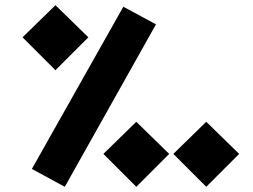

<svg xmlns="http://www.w3.org/2000/svg" viewBox="-20 -705 977 741"><path d="M67 -561 194 -685 321 -561 194 -434ZM103 -53 456 -679 582 -611 230 16ZM379 -111 506 -235 633 -111 506 16ZM649 -111 776 -235 903 -111 776 16Z"/></svg>

Font: FiraGO Heavy
Style: Italic
Weight: 900
Italic angle: -8°
Designer: bBox Type GmbH
Foundry: bBox Type GmbH
Version: Version 1.001